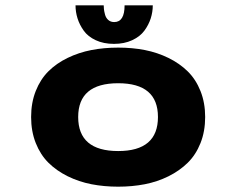

<svg xmlns="http://www.w3.org/2000/svg" viewBox="-20 -691 890 722"><path d="M554.5 -671Q554.5 -646 546.8 -621.8Q539 -597.5 522.8 -575.5Q506.5 -553.5 477 -539.8Q447.5 -526 408.5 -526Q369.5 -526 340 -539.8Q310.5 -553.5 294.8 -575.8Q279 -598 271.5 -622Q264 -646 264 -671H370Q370 -664 370.8 -656.8Q371.5 -649.5 374.8 -636.8Q378 -624 387 -616Q396 -608 409.5 -608Q448.5 -608 448.5 -671ZM424.5 11Q371.5 11 324 1.8Q276.5 -7.5 234.5 -28.2Q192.5 -49 162.2 -79Q132 -109 114.5 -153Q97 -197 97 -251Q97 -305 114.5 -349Q132 -393 162.2 -423Q192.5 -453 234.2 -473.2Q276 -493.5 323.5 -502.8Q371 -512 424.5 -512Q477.5 -512 524.8 -502.8Q572 -493.5 613.8 -473Q655.5 -452.5 686 -422.5Q716.5 -392.5 734 -348.5Q751.5 -304.5 751.5 -251Q751.5 -197 734 -153Q716.5 -109 686 -79Q655.5 -49 613.8 -28.2Q572 -7.5 524.5 1.8Q477 11 424.5 11ZM424.5 -123Q574 -123 574 -251Q574 -378 424.5 -378Q274 -378 274 -251Q274 -123 424.5 -123Z"/></svg>

Font: League Mono Wide
Style: Bold
Weight: 700
Width: 8
Designer: Tyler Finck
Foundry: The League of Moveable Type / Tyler Finck
Version: Version 2.210